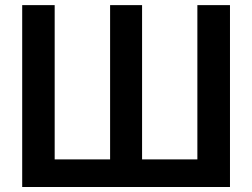

<svg xmlns="http://www.w3.org/2000/svg" viewBox="-20 -748 1009 768"><path d="M68.8 -727.5H198.7V-110.4H420.4V-727.5H548.3V-110.4H769.5V-727.5H899.9V0H68.8Z"/></svg>

Font: Inter 20pt SemiBold
Style: Regular
Weight: 600
Version: Version 4.001;git-66647c0bb